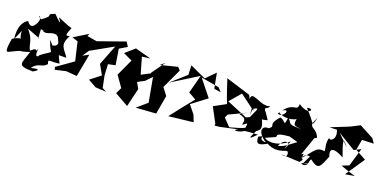

<svg xmlns="http://www.w3.org/2000/svg" viewBox="-17 -1362 4374 2207"><g transform="rotate(20 2170.0 -259.0)"><path d="M79 -262 95 -302C98 -133 187 -271 19 -176C-8 -25 9 -17 27 -18C219 -114 116 -51 268 -105C222 52 165 94 367 95C351 111 513 21 337 65C404 -26 458 20 508 -44C482 -110 508 -75 631 -94C543 -272 566 -285 542 -182L682 -184C623 -276 559 -299 634 -431C572 -410 589 -443 621 -525C576 -533 480 -579 441 -594C441 -594 542 -462 390 -616C258 -562 411 -608 257 -499C164 -558 307 -539 209 -407C243 -488 197 -320 125 -431C124 -431 14 -385 44 -184ZM482 -262 438 -315C490 -123 550 -239 366 -96C416 -132 318 -8 346 -177C316 -90 353 -207 260 -117C220 -191 248 -240 153 -348L306 -290C301 -230 296 -397 294 -393C390 -389 261 -387 354 -374C374 -361 463 -431 509 -374C519 -338 563 -304 514 -272Z M1193 0 1163 -146 1156 -279 1243 -297 1212 -489 1303 -543 1269 -597 943 -482 824 -502 837 -534 667 -429 738 -406 791 -180 594 -41 603 -9 734 -39 865 -28 918 -308 846 -270 898 -348 1165 -498 1069 -251 1135 -133 1012 -37 1114 20 1246 27Z M1773 -520 1651 -349 1660 -350 1404 -217 1563 -251 1493 -494 1591 -507 1397 -559 1286 -462 1396 -410 1301 -203 1394 -72 1358 2 1527 98 1581 -129 1540 -201 1623 -245 1693 -318 1747 -22 1626 82 1871 65 1911 -163 1826 -274 1829 -217 1957 -491 1925 -526 1719 -474Z M2484 -418 2401 -431 2366 -616 2257 -505 2062 -594 2067 -480 1885 -318 2204 -517 2145 -293 2238 -240C2161 -146 2086 -51 2012 46L2310 12L2278 -71L2198 -169L2379 -306L2221 -503L2442 -465Z M3045 -386C3004 -405 3075 -499 2942 -434C3031 -379 3112 -485 3050 -455C2948 -438 2819 -567 2824 -460L2801 -503L2501 -596C2532 -502 2562 -407 2599 -316L2454 -237L2551 -55L2547 -35L2606 -40L2818 -87C2736 -47 2848 -57 2897 -97C2944 -88 2828 -98 3053 -107C2962 -13 2967 -31 3020 -139C3070 -171 3084 -194 3023 -313C2932 -278 3033 -280 3102 -301ZM2897 -162C2868 -137 2963 -143 2747 -83L2714 -74L2628 -162L2646 -204L2863 -307C2731 -233 2769 -272 2831 -235C2885 -200 2793 -106 2893 -187ZM2895 -366C2981 -413 2940 -370 2897 -265L2854 -246L2602 -351L2728 -498L2712 -494L2909 -348C2882 -450 2868 -497 2890 -289Z M3597 -64 3677 -292 3704 -305C3651 -439 3545 -356 3632 -526C3595 -391 3629 -431 3477 -590C3576 -620 3533 -501 3385 -602C3383 -500 3324 -598 3218 -462C3318 -528 3260 -383 3184 -412L3196 -432C3276 -370 3449 -413 3412 -457C3401 -346 3390 -350 3504 -334L3388 -342L3361 -353L3316 -417C3291 -279 3310 -360 3228 -381C3107 -247 3224 -275 3143 -218C3072 -228 3024 -149 3169 -54C3043 -56 3162 -142 3064 -86C3064 10 3106 2 3193 -47C3356 38 3444 -92 3446 -22C3436 -65 3489 46 3385 13L3610 24C3668 -55 3609 37 3622 -82ZM3259 -153C3265 -182 3238 -201 3462 -217L3380 -218L3509 -182C3409 -111 3412 -96 3314 -63C3340 -166 3480 -172 3391 -56L3436 -163C3270 -31 3153 -85 3143 -101Z M4302 -520 4127 -613 4018 -557 3797 -468 3887 -471C3936 -358 3843 -312 3836 -355C3796 -228 3902 -168 3768 -153L3887 -176C3731 -229 3733 -149 3610 -20C3653 -127 3744 -49 3701 -74L3653 23C3757 -32 3679 78 3633 28C3748 3 3689 14 3725 -50C3843 41 3852 -7 3911 -151C3897 -177 3858 -304 4057 -193C3997 -358 3973 -437 4063 -318L3928 -450L4147 -317L4228 -358L4162 -135L4078 -101L4151 -75L4263 -40L4149 -22L4308 -257L4174 -331L4198 -460L4340 -465Z"/></g></svg>

Font: Asimov Silicon
Style: Regular
Weight: 400
Designer: Google
Version: Version 2.000980; 2014